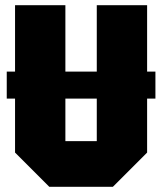

<svg xmlns="http://www.w3.org/2000/svg" viewBox="-20 -720 625 740"><path d="M6 -340V-444H579V-340ZM38 -132V-700H232V-176H353V-700H547V-132L415 0H170Z"/></svg>

Font: Tektur SemiCondensed ExtraBold
Style: Regular
Weight: 800
Width: 4
Designer: Adam Jagosz
Foundry: Adam Jagosz
Version: Version 1.005;gftools[0.9.30]